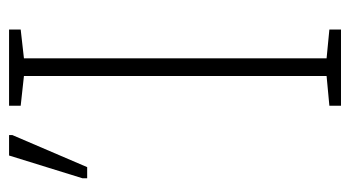

<svg xmlns="http://www.w3.org/2000/svg" viewBox="-190 -564 754 413"><g transform="rotate(-90 186.5 -357.0)"><path d="M330 0V-25L268 -31V-682L330 -689V-714H166V-689L230 -682V-31L166 -25V0ZM10 -546H34L103 -707V-714H59L10 -556Z"/></g></svg>

Font: Noto Sans Condensed ExtraLight
Style: Regular
Weight: 200
Width: 3
Designer: Monotype Design Team
Foundry: Monotype Imaging Inc.
Version: Version 2.013